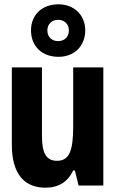

<svg xmlns="http://www.w3.org/2000/svg" viewBox="-20 -862 540 892"><path d="M252 -598C327 -598 376 -650 376 -721C376 -792 324 -842 252 -842C174 -842 124 -792 124 -721C124 -648 174 -598 252 -598ZM250 -671C220 -671 200 -691 200 -721C200 -750 221 -770 250 -770C280 -770 300 -749 300 -721C300 -691 280 -671 250 -671ZM191 10C252 10 295 -17 320 -70H328L345 0H460V-549H320V-275C320 -161 302 -115 245 -115C194 -115 175 -152 175 -230V-549H35V-189C35 -53 94 10 191 10Z"/></svg>

Font: Noto Sans Mono ExtraCondensed ExtraBold
Style: Regular
Weight: 800
Width: 2
Designer: Monotype Design Team
Foundry: Monotype Imaging Inc.
Version: Version 2.014